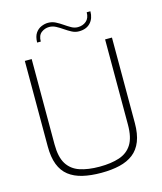

<svg xmlns="http://www.w3.org/2000/svg" viewBox="-132 -1008 934 1109"><g transform="rotate(-15 335.0 -453.0)"><path d="M335 6Q273 6 224.5 -5.5Q176 -17 142.5 -43Q109 -69 92 -113Q75 -157 75 -222V-733H116V-223Q116 -147 142 -105.5Q168 -64 217 -47.5Q266 -31 335 -31Q404 -31 453.5 -47.5Q503 -64 529 -105.5Q555 -147 555 -223V-733H596V-222Q596 -157 578.5 -113Q561 -69 527.5 -43Q494 -17 445.5 -5.5Q397 6 335 6ZM171 -817Q172 -853 185.5 -873Q199 -893 220 -902Q241 -911 261 -911Q285 -911 305.5 -900.5Q326 -890 345.5 -876.5Q365 -863 383.5 -852.5Q402 -842 422 -842Q452 -842 472.5 -859.5Q493 -877 493 -912H515Q515 -869 490.5 -843Q466 -817 422 -817Q400 -817 380 -827.5Q360 -838 340.5 -851.5Q321 -865 301.5 -875.5Q282 -886 261 -886Q235 -886 214 -870Q193 -854 193 -817Z"/></g></svg>

Font: Exo Thin ExtraLight
Style: Regular
Weight: 250
Version: Version 2.000